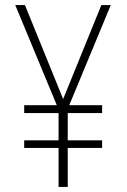

<svg xmlns="http://www.w3.org/2000/svg" viewBox="-20 -734 497 754"><path d="M228 -345 78 -714H40L203 -321H75V-290H210V-183H75V-153H210V0H246V-153H381V-183H246V-290H381V-321H252L415 -714H378Z"/></svg>

Font: Noto Sans Bengali Condensed ExtraLight
Style: Regular
Weight: 200
Width: 3
Designer: Joana Ranito - Universal Thirst; Jelle Bosma - Monotype Design Team
Foundry: Universal Thirst ehf.
Version: Version 3.000